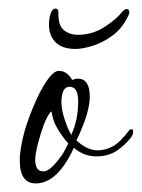

<svg xmlns="http://www.w3.org/2000/svg" viewBox="-20 -409 330 447"><path d="M63 18Q26 18 26 -36Q26 -50 29 -67Q32 -84 37 -103Q47 -138 67 -182Q97 -244 117 -244Q136 -244 148 -223Q156 -226 161 -226Q189 -226 189 -184Q189 -166 182 -142Q175 -118 158 -82Q183 -59 207 -59Q226 -59 243 -68.5Q260 -78 281 -106Q283 -108 287 -108Q290 -108 290 -102Q290 -96 285 -89Q272 -72 252.5 -58.5Q233 -45 204 -45Q175 -45 152 -65Q114 18 63 18ZM146 -95Q154 -113 158 -132Q162 -151 162 -173Q162 -207 142 -207Q123 -207 123 -170Q123 -154 130.5 -131Q138 -108 146 -95ZM81 -10Q95 -10 116 -37Q125 -48 131 -59.5Q137 -71 139 -75Q124 -92 113 -111Q102 -130 100 -150Q88 -140 75 -98Q62 -56 62 -37Q62 -10 81 -10ZM156 -295Q125 -295 109.5 -310.5Q94 -326 94 -351Q94 -366 98 -378Q102 -389 109 -389Q116 -389 116 -380Q115 -350 128.5 -339Q142 -328 161 -328Q195 -328 223 -346Q251 -364 266 -383Q271 -388 275 -388Q281 -388 281 -380Q281 -376 278 -371Q264 -342 241 -325.5Q218 -309 194.5 -302Q171 -295 156 -295Z"/></svg>

Font: Lavishly Yours
Style: Regular
Weight: 400
Designer: Robert E. Leuschke
Foundry: Robert E. Leuschke
Version: Version 1.010; ttfautohint (v1.8.3)